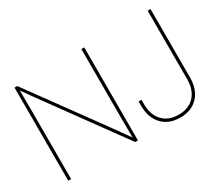

<svg xmlns="http://www.w3.org/2000/svg" viewBox="-130 -1009 1474 1300"><g transform="rotate(-30 607.0 -359.5)"><path d="M82 0V-727.5H103.5L505.4 -175.3Q530.8 -140.1 555.4 -105.5Q580.1 -70.8 605.5 -35.6Q605.5 -70.8 605 -105.5Q604.5 -140.1 604.5 -175.3V-727.5H627V0H605.5L204.6 -551.3Q178.7 -586.4 153.8 -621.6Q128.9 -656.7 103.5 -692.4Q103.5 -656.7 104 -621.6Q104.5 -586.4 104.5 -551.3V0ZM954.1 9.8Q865.7 9.8 814.2 -44.9Q762.7 -99.6 762.7 -193.4V-226.6H785.2V-193.4Q785.2 -109.4 830.1 -61Q875 -12.7 954.1 -12.7Q1033.2 -12.7 1078.1 -61Q1123 -109.4 1123 -193.4V-727.5H1145.5V-193.4Q1145.5 -99.6 1094 -44.9Q1042.5 9.8 954.1 9.8Z"/></g></svg>

Font: Inter Display Thin
Style: Regular
Weight: 100
Designer: Rasmus Andersson
Foundry: rsms
Version: Version 4.000;git-a52131595